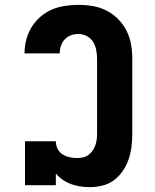

<svg xmlns="http://www.w3.org/2000/svg" viewBox="-20 -763 640 791"><path d="M349 8Q329 8 310 5Q291 2 273 -4.5Q255 -11 239 -22Q223 -33 210 -48V0H83V-181H210Q210 -165 217 -150.5Q224 -136 237 -127.5Q250 -119 265.5 -115.5Q281 -112 297 -112Q309 -112 321.5 -114.5Q334 -117 344 -124.5Q354 -132 361.5 -142.5Q369 -153 373 -165Q377 -177 378.5 -189.5Q380 -202 380 -215V-520Q380 -538 376.5 -556.5Q373 -575 363.5 -590.5Q354 -606 337.5 -614.5Q321 -623 302 -623Q287 -623 272 -617.5Q257 -612 246.5 -600.5Q236 -589 231 -574Q226 -559 226 -543H81Q81 -571 88 -598.5Q95 -626 109.5 -650Q124 -674 145.5 -693Q167 -712 192.5 -723Q218 -734 246 -738.5Q274 -743 302 -743Q332 -743 362 -738Q392 -733 418.5 -719.5Q445 -706 466.5 -684.5Q488 -663 501.5 -636Q515 -609 520 -579.5Q525 -550 525 -520V-215Q525 -188 522 -161Q519 -134 510.5 -108.5Q502 -83 487 -60.5Q472 -38 450.5 -21.5Q429 -5 402 1.5Q375 8 349 8Z"/></svg>

Font: Iosevka Curly Slab HvEx
Style: Regular
Weight: 900
Width: 7
Monospace: yes
Designer: Belleve Invis
Foundry: Belleve Invis
Version: Version 11.1.0; ttfautohint (v1.8.3)